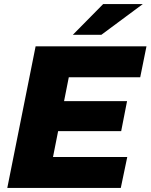

<svg xmlns="http://www.w3.org/2000/svg" viewBox="-20 -929 744 949"><path d="M283 -429H608L579 -281H254ZM242 -153H609L577 0H16L156 -700H704L673 -547H320ZM340 -757 490 -909H686L481 -757Z"/></svg>

Font: Montserrat Thin ExtraBold
Style: Italic
Weight: 800
Italic angle: -11.3°
Version: Version 9.000